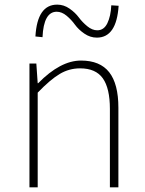

<svg xmlns="http://www.w3.org/2000/svg" viewBox="-20 -798 619 818"><path d="M105.5 0V-527.3H134.8L140.6 -443.4H142.6Q237.3 -540 325.2 -540Q406.2 -540 445.3 -490.2Q484.4 -440.4 484.4 -338.9V0H448.2V-334Q448.2 -421.9 418 -464.4Q387.7 -506.8 321.3 -506.8Q274.4 -506.8 234.4 -482.9Q194.3 -459 140.6 -403.3V0ZM392.6 -637.7Q364.3 -637.7 339.4 -654.8Q314.5 -671.9 299.3 -692.9Q284.2 -713.9 263.7 -731Q243.2 -748 221.7 -748Q166 -748 161.1 -639.6L130.9 -642.6Q138.7 -778.3 223.6 -778.3Q252 -778.3 276.4 -761.2Q300.8 -744.1 315.9 -723.6Q331.1 -703.1 352.1 -686Q373 -668.9 394.5 -668.9Q422.9 -668.9 437.5 -699.2Q452.1 -729.5 454.1 -775.4L485.4 -773.4Q476.6 -637.7 392.6 -637.7Z"/></svg>

Font: Gen Shin Gothic ExtraLight
Style: Regular
Weight: 100
Designer: [Source Han Sans]
Ryoko NISHIZUKA  (kana & ideographs); Paul D. Hunt (Latin, Greek & Cyrillic); Wenlong ZHANG  (bopomofo
Version: Version 1.002.20150607